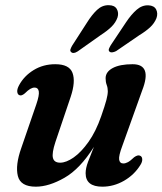

<svg xmlns="http://www.w3.org/2000/svg" viewBox="-20 -709 626 740"><path d="M519.5 -109Q527.5 -106 528.2 -95.8Q529 -85.5 521 -73Q497.5 -35 457.8 -12.2Q418 10.5 374.5 10.5Q310 10.5 310 -41.5Q310 -60.5 319.5 -85.8Q329 -111 342 -143Q288.5 -58 228.5 -23.8Q168.5 10.5 118 10.5Q59 10.5 48.8 -30.8Q38.5 -72 62 -138.5L120 -307Q132 -342 129.5 -356.8Q127 -371.5 113.5 -371.5Q105.5 -371.5 96.8 -366.5Q88 -361.5 75.5 -349Q62.5 -338 54 -342.5Q47.5 -345.5 46.5 -355.5Q45.5 -365.5 53.5 -380.5Q73 -416.5 109.8 -439Q146.5 -461.5 193 -461.5Q247 -461.5 259.5 -428Q272 -394.5 252.5 -336L193.5 -161.5Q179.5 -119 184 -100.5Q188.5 -82 212 -82Q235 -82 264 -102.2Q293 -122.5 321.2 -162.2Q349.5 -202 370 -261Q384.5 -302.5 390 -323.5Q395.5 -344.5 395.5 -357.5Q395.5 -370.5 391.2 -381.8Q387 -393 387 -407.5Q387 -432 414.5 -446.8Q442 -461.5 491 -461.5Q567.5 -461.5 528 -360.5L451.5 -147Q437 -108.5 439.2 -93.8Q441.5 -79 455.5 -79Q463.5 -79 473 -84Q482.5 -89 497 -103Q511 -113 519.5 -109ZM315 -621.5Q334 -652 354 -670.8Q374 -689.5 399 -689Q421.5 -689 430 -674.5Q438.5 -660 433 -642Q426 -622 409.8 -606Q393.5 -590 368.5 -574L279.5 -511Q262.5 -500 254 -508.5Q249.5 -512.5 251.5 -518.8Q253.5 -525 258 -533ZM466 -623.5Q486 -653.5 506.8 -671.5Q527.5 -689.5 552 -688.5Q574 -687.5 581.8 -672.5Q589.5 -657.5 583 -639Q575 -619 558.5 -603.8Q542 -588.5 516.5 -573L427.5 -512Q419.5 -508 412.5 -507.2Q405.5 -506.5 401.5 -510.5Q397.5 -515 400 -521.2Q402.5 -527.5 407 -535Z"/></svg>

Font: Fraunces 72pt S050 SemiBold
Style: Italic
Weight: 600
Italic angle: -16°
Version: Version 1.000; ttfautohint (v1.8.3)